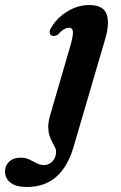

<svg xmlns="http://www.w3.org/2000/svg" viewBox="-144 -496 481 766"><path d="M274 -334.5 148.5 93.5Q125.5 170 79.8 210Q34 250 -37.5 250Q-80 250 -102 232.8Q-124 215.5 -124 188Q-124 164.5 -107.2 148.8Q-90.5 133 -61 133Q-42 133 -27 140.2Q-12 147.5 2 155Q16 162.5 31.5 162.5Q50.5 162.5 64.5 148.5Q78.5 134.5 80 110.5Q80 101.5 75.5 92.2Q71 83 64.8 71.8Q58.5 60.5 53.8 46Q49 31.5 48.5 12.8Q48 -6 54.5 -31L135 -307.5Q146.5 -345 147 -365.2Q147.5 -385.5 130.5 -385.5Q122 -385.5 111.2 -379.2Q100.5 -373 87 -358Q79.5 -353.5 73.5 -352.8Q67.5 -352 62.5 -354Q55 -357.5 54.2 -366.5Q53.5 -375.5 60.5 -386Q74.5 -410.5 98 -431Q121.5 -451.5 151 -463.8Q180.5 -476 211.5 -476Q267.5 -476 281.2 -440Q295 -404 274 -334.5Z"/></svg>

Font: Fraunces SemiBold
Style: Italic
Weight: 600
Italic angle: -16°
Version: Version 1.000;[b76b70a41]